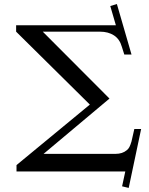

<svg xmlns="http://www.w3.org/2000/svg" viewBox="-20 -836 724 936"><path d="M58.6 -681.6V-712.9H544.9L517.6 -806.6L549.8 -816.4L621.1 -570.3H585.9L574.2 -607.4Q563.5 -645.5 535.4 -663.6Q507.3 -681.6 467.8 -681.6H188.5L513.7 -355.5L192.4 -85.9H543Q576.7 -85.9 597.7 -103.5Q606 -109.9 610.8 -119.1Q615.7 -128.4 621.1 -146.5L634.8 -207H668L607.4 80.1L575.2 72.3L590.8 0H60.5V-31.2L418 -326.2Z"/></svg>

Font: Theano Modern
Style: Regular
Weight: 400
Designer: Alexey Kryukov
Version: Version 2.00